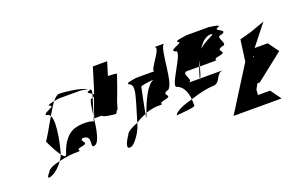

<svg xmlns="http://www.w3.org/2000/svg" viewBox="-69 -979 1652 1059"><g transform="rotate(-20 756.5 -449.0)"><path d="M133 -409C133 -409 162 -345 186 -314L187 -318C192 -335 232 -486 207 -532C175 -478 144 -420 133 -409ZM93 -244C67 -216 76 -210 102 -222C124 -231 150 -256 168 -282C131 -274 99 -262 93 -244ZM185 -545C194 -545 202 -540 207 -532C223 -559 237 -584 252 -603C234 -600 213 -595 216 -589C261 -577 167 -562 185 -545ZM252 -603C272 -607 289 -608 266 -608H406C403 -608 443 -605 455 -599C410 -625 311 -632 291 -632C280 -632 267 -621 252 -603ZM168 -282C216 -293 250 -295 258 -295C324 -295 266 -301 296 -313C374 -325 300 -340 329 -358C390 -358 350 -295 372 -295C408 -295 419 -381 428 -452L419 -423C400 -434 349 -436 308 -424C272 -412 236 -377 214 -306C209 -290 199 -297 186 -314C182 -304 175 -293 168 -282ZM444 -589C437 -583 453 -576 464 -569L467 -580C469 -587 466 -592 459 -597C461 -595 458 -592 444 -589ZM455 -599C456 -598 458 -598 459 -597C458 -598 457 -598 455 -599ZM449 -545C440 -545 434 -502 428 -452L458 -548ZM458 -548C480 -556 475 -562 464 -569Z M472 -438C469 -428 537 -420 548 -420C550 -420 555 -427 560 -438H564L578 -484C601 -542 627 -620 629 -626C630 -628 627 -630 578 -632L602 -710H518L479 -583C456 -525 429 -444 427 -438Z M573 -289C540 -241 535 -210 569 -222C594 -235 627 -286 637 -318L642 -334C606 -320 578 -305 573 -289ZM670 -550C704 -538 688 -490 671 -430L642 -334C660 -346 682 -357 701 -365C708 -402 722 -473 731 -514C743 -521 779 -525 808 -527C768 -516 728 -426 708 -368C731 -377 762 -382 774 -382C843 -382 771 -388 823 -400C891 -412 814 -426 856 -444C907 -444 896 -694 932 -694H869C920 -694 795 -569 831 -569H717C734 -569 650 -563 670 -550ZM727 -509C727 -510 728 -511 728 -512ZM701 -365C697 -341 696 -332 702 -352C704 -357 706 -362 708 -368C706 -367 703 -366 701 -365Z M860 -298C874 -299 977 -306 970 -316C970 -329 970 -341 969 -353C916 -339 870 -321 860 -298ZM917 -445C949 -432 965 -398 969 -353C1024 -372 1079 -382 1105 -382C1151 -382 1141 -445 1187 -445H1052C1049 -437 1046 -433 1049 -445H980C1025 -445 953 -508 999 -508H1069C1073 -519 1078 -530 1083 -541L1073 -508H1143C1206 -508 1132 -514 1193 -526C1255 -538 1173 -552 1225 -570C1271 -570 1198 -632 1244 -632C1296 -650 1202 -664 1239 -676C1277 -689 1172 -695 1200 -695H1056C1084 -695 977 -689 1006 -676C1036 -664 935 -650 974 -632C1020 -632 872 -445 917 -445ZM1057 -474C1053 -460 1050 -451 1049 -445H1052C1055 -453 1060 -464 1060 -464L1073 -508H1069C1064 -496 1060 -485 1057 -474ZM1113 -597C1133 -630 1161 -654 1186 -654C1228 -654 1153 -635 1113 -597Z M1154 -188H1436L1391 -250H1320L1322 -281L1339 -312H1353L1513 -438L1468 -500H1391L1487 -621L1401 -590L1334 -572L1317 -447ZM1366 -456C1366 -456 1371 -464 1371 -464C1371 -464 1371 -456 1371 -456Z"/></g></svg>

Font: bitstorm
Style: maxcnobl
Weight: 400
Version: Version 0.2